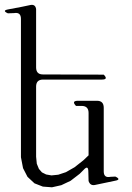

<svg xmlns="http://www.w3.org/2000/svg" viewBox="-34 -798 554 804"><path d="M400.4 -485.4Q420.9 -464.8 392.6 -464.8H146.5Q117.2 -464.8 117.2 -435.5V-141.6L120.1 -112.3L128.9 -90.8L141.6 -76.2L159.2 -67.4L181.6 -63.5L210 -66.4L242.2 -77.1L278.3 -97.7L315.4 -127L336.9 -147.5V-325.2Q336.9 -354.5 307.6 -354.5H284.2Q263.7 -376 293 -376H372.1Q400.4 -376 400.4 -346.7V-80.1Q400.4 -51.8 428.7 -57.6L449.2 -58.6Q475.6 -45.9 447.3 -41L363.3 -23.4Q343.8 -19.5 336.9 -40L335.9 -79.1Q335.9 -108.4 316.4 -86.9L299.8 -70.3L261.7 -41L222.7 -22.5L183.6 -13.7L145.5 -16.6L110.4 -30.3L81.1 -57.6L62.5 -93.8L53.7 -139.6V-718.8Q53.7 -748 25.4 -743.2L-1 -742.2Q-27.3 -753.9 1 -758.8L57.6 -769.5L94.7 -777.3Q114.3 -780.3 117.2 -759.8V-515.6Q117.2 -486.3 145.5 -486.3Z"/></svg>

Font: B2 Hana
Style: Regular
Weight: 500
Version: 2020-08-05; (max)